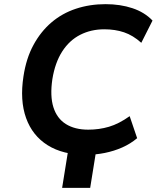

<svg xmlns="http://www.w3.org/2000/svg" viewBox="-20 -735 766 924"><path d="M279 169 316 -61H451L414 169ZM394 10Q283 10 209.5 -36Q136 -82 105.5 -167Q75 -252 93 -368Q106 -454 141 -518.5Q176 -583 227.5 -627Q279 -671 345.5 -693Q412 -715 488 -715Q559 -715 617.5 -695.5Q676 -676 714 -636L660 -529Q620 -565 577 -579.5Q534 -594 482 -594Q418 -594 366 -567.5Q314 -541 279.5 -487.5Q245 -434 232 -354Q220 -273 237 -219Q254 -165 297 -138Q340 -111 405 -111Q457 -111 504.5 -125Q552 -139 604 -176L640 -70Q608 -43 568.5 -25.5Q529 -8 484.5 1Q440 10 394 10Z"/></svg>

Font: Nunito Sans 6pt
Style: Bold Italic
Weight: 700
Italic angle: -9°
Version: Version 3.101;gftools[0.9.27]